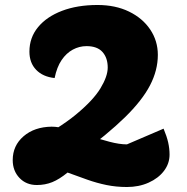

<svg xmlns="http://www.w3.org/2000/svg" viewBox="-20 -720 751 770"><path d="M297 -97 95 -141Q216 -204 285 -261Q354 -318 383 -366Q412 -414 412 -449Q412 -488 391 -511.5Q370 -535 327 -535Q298 -535 272 -521Q246 -507 227 -479Q208 -451 199 -407Q152 -412 125 -440Q98 -468 98 -513Q98 -569 132.5 -611Q167 -653 228.5 -676.5Q290 -700 371 -700Q443 -700 497.5 -673.5Q552 -647 582.5 -601.5Q613 -556 613 -500Q613 -438 581.5 -377.5Q550 -317 481 -249.5Q412 -182 297 -97ZM489 30Q446 30 407 22Q368 14 330 0.5Q292 -13 251 -28Q218 -1 189.5 10.5Q161 22 128 22Q85 22 58 -6.5Q31 -35 31 -78Q31 -136 74.5 -173.5Q118 -211 187 -212Q214 -212 253 -201.5Q292 -191 335.5 -176.5Q379 -162 419 -151.5Q459 -141 489 -141L636 -204Q649 -173 654.5 -148.5Q660 -124 660 -100Q660 -64 637.5 -34.5Q615 -5 576 12.5Q537 30 489 30Z"/></svg>

Font: Lemonada
Style: Regular
Weight: 400
Designer: Mohamed Gaber (Arabic), Eduardo Tunni (Latin)
Foundry: Kief Type Foundry
Version: Version 4.005